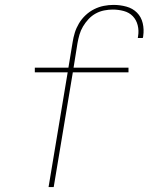

<svg xmlns="http://www.w3.org/2000/svg" viewBox="-20 -763 640 783"><path d="M178 0 256 -468H122V-487H259L276 -590Q279 -610 285 -629.5Q291 -649 302 -667.5Q313 -686 329 -701Q345 -716 364 -725.5Q383 -735 403 -739Q423 -743 443 -743Q470 -743 495.5 -736Q521 -729 538.5 -711.5Q556 -694 562 -668.5Q568 -643 564 -616Q564 -614 563.5 -612Q563 -610 562 -608H542Q542 -610 542.5 -611.5Q543 -613 543 -615Q547 -638 541.5 -660Q536 -682 521.5 -697Q507 -712 485 -718Q463 -724 440 -724Q423 -724 405 -720.5Q387 -717 370.5 -708Q354 -699 341 -685Q328 -671 318.5 -655Q309 -639 304 -621.5Q299 -604 296 -587L280 -487H504V-468H277L199 0Z"/></svg>

Font: Iosevka Curly ThExObl
Style: Regular
Weight: 100
Width: 7
Italic angle: -9°
Monospace: yes
Designer: Belleve Invis
Foundry: Belleve Invis
Version: Version 11.1.0; ttfautohint (v1.8.3)